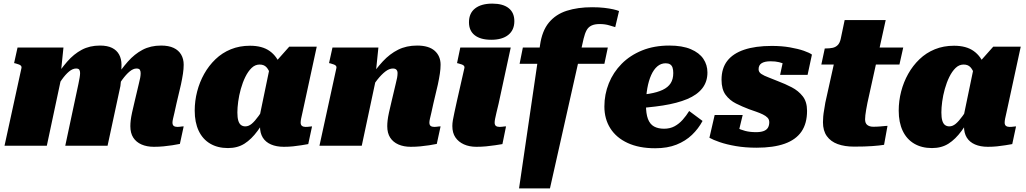

<svg xmlns="http://www.w3.org/2000/svg" viewBox="-20 -806 5673 1062"><path d="M5 0H239L325 -404L316 -397L331 -543H77L58 -457L67 -455Q78 -452 85.5 -449Q93 -446 96.5 -441.5Q100 -437 99 -431ZM956 -233 981 -339Q988 -372 992 -398.5Q996 -425 996 -448Q996 -480 982 -504Q968 -528 940.5 -541Q913 -554 871 -554Q813 -554 768.5 -530.5Q724 -507 687 -465Q650 -423 614 -368L612 -298Q635 -336 656 -365Q677 -394 697 -410.5Q717 -427 735 -427Q749 -427 753.5 -420Q758 -413 758 -401Q758 -390 755.5 -376Q753 -362 748 -343L725 -246Q716 -209 710.5 -183.5Q705 -158 703 -140.5Q701 -123 701 -108Q701 -70 717 -45Q733 -20 762.5 -7Q792 6 831 6Q859 6 884.5 3.5Q910 1 933 -2.5Q956 -6 975 -10L996 -107Q992 -107 986.5 -106.5Q981 -106 975 -105Q969 -104 962 -104Q948 -104 941 -109.5Q934 -115 934 -128Q934 -136 937 -149Q940 -162 945 -183Q950 -204 956 -233ZM341 0H575L646 -330Q648 -342 649 -358.5Q650 -375 650.5 -393Q651 -411 651.5 -426Q652 -441 652 -448Q652 -480 639 -504Q626 -528 600 -541Q574 -554 533 -554Q476 -554 432 -530.5Q388 -507 351.5 -465Q315 -423 279 -368L278 -298Q301 -336 321.5 -365Q342 -394 362 -410.5Q382 -427 401 -427Q414 -427 418.5 -420.5Q423 -414 423 -402Q423 -392 420.5 -377Q418 -362 414 -343Z M1548 -317 1489 -338Q1483 -370 1475 -395Q1467 -420 1453.5 -434.5Q1440 -449 1416 -449Q1391 -449 1371.5 -430Q1352 -411 1337 -380.5Q1322 -350 1312 -314Q1302 -278 1297.5 -244Q1293 -210 1293 -184Q1293 -156 1298 -139Q1303 -122 1313 -114.5Q1323 -107 1337 -107Q1355 -107 1372 -121Q1389 -135 1410 -164Q1431 -193 1459 -237L1477 -198Q1439 -129 1405 -82.5Q1371 -36 1332.5 -11.5Q1294 13 1241 13Q1184 13 1142.5 -11.5Q1101 -36 1079 -82.5Q1057 -129 1057 -194Q1057 -248 1070.5 -300Q1084 -352 1109.5 -397.5Q1135 -443 1172 -478.5Q1209 -514 1257 -533.5Q1305 -553 1363 -553Q1431 -553 1472 -523.5Q1513 -494 1531 -441.5Q1549 -389 1548 -317ZM1732 -548 1664 -234Q1658 -204 1653 -183.5Q1648 -163 1645.5 -149.5Q1643 -136 1643 -128Q1643 -115 1650.5 -109.5Q1658 -104 1670 -104Q1682 -104 1691 -105.5Q1700 -107 1706 -107L1685 -9Q1668 -6 1646.5 -2.5Q1625 1 1601 3.5Q1577 6 1550 6Q1509 6 1479 -7Q1449 -20 1433.5 -45Q1418 -70 1418 -108Q1418 -114 1418 -120Q1418 -126 1418 -136L1408 -124L1471 -428L1484 -440L1580 -548Z M1747 0H1981L2067 -404L2058 -397L2073 -543H1819L1800 -457L1809 -455Q1820 -452 1827.5 -449Q1835 -446 1838.5 -441.5Q1842 -437 1841 -431ZM2377 -233 2402 -339Q2409 -372 2413 -398.5Q2417 -425 2417 -448Q2417 -496 2384.5 -525Q2352 -554 2287 -554Q2228 -554 2182 -531Q2136 -508 2097.5 -466.5Q2059 -425 2021 -368L2020 -298Q2044 -336 2067 -365Q2090 -394 2111.5 -410.5Q2133 -427 2153 -427Q2167 -427 2173 -420Q2179 -413 2179 -402Q2179 -390 2176.5 -376Q2174 -362 2169 -343L2146 -246Q2137 -209 2131.5 -183.5Q2126 -158 2124 -140.5Q2122 -123 2122 -108Q2122 -70 2138 -45Q2154 -20 2183.5 -7Q2213 6 2252 6Q2280 6 2305.5 3.5Q2331 1 2354 -2.5Q2377 -6 2396 -10L2417 -107Q2413 -107 2407.5 -106.5Q2402 -106 2396 -105Q2390 -104 2383 -104Q2369 -104 2362 -109.5Q2355 -115 2355 -128Q2355 -136 2358 -149Q2361 -162 2366 -183Q2371 -204 2377 -233Z M2482 -109Q2482 -124 2485 -141.5Q2488 -159 2493.5 -184Q2499 -209 2507 -246L2549 -431Q2550 -437 2546.5 -441.5Q2543 -446 2535.5 -449Q2528 -452 2516 -455L2508 -457L2526 -543H2805L2738 -233Q2731 -204 2726 -183Q2721 -162 2718.5 -149Q2716 -136 2716 -128Q2716 -115 2723 -109.5Q2730 -104 2744 -104Q2752 -104 2758 -105Q2764 -106 2769.5 -106.5Q2775 -107 2779 -107L2759 -9Q2741 -6 2718 -2.5Q2695 1 2669 3.5Q2643 6 2615 6Q2576 6 2546 -7.5Q2516 -21 2499 -46Q2482 -71 2482 -109ZM2574 -683Q2574 -733 2608 -759.5Q2642 -786 2703 -786Q2762 -786 2793.5 -761Q2825 -736 2825 -689Q2825 -640 2791.5 -613Q2758 -586 2697 -586Q2638 -586 2606 -611Q2574 -636 2574 -683Z M2872 -543H3342L3323 -453H2854ZM3297 -673Q3269 -673 3251.5 -664.5Q3234 -656 3224.5 -638.5Q3215 -621 3208 -592L3022 236H2851L2967 -556Q2978 -635 3016 -681Q3054 -727 3115 -746.5Q3176 -766 3255 -766Q3294 -766 3323 -762.5Q3352 -759 3372 -754.5Q3392 -750 3404 -745L3383 -656Q3375 -658 3351 -665.5Q3327 -673 3297 -673Z M3604 14Q3515 14 3452 -15Q3389 -44 3356 -96Q3323 -148 3323 -217Q3323 -284 3347.5 -345Q3372 -406 3418.5 -453Q3465 -500 3531.5 -527Q3598 -554 3682 -554Q3754 -554 3801 -534Q3848 -514 3870.5 -480.5Q3893 -447 3893 -405Q3893 -354 3864.5 -317.5Q3836 -281 3781 -258Q3726 -235 3646.5 -222.5Q3567 -210 3464 -205L3467 -278Q3527 -280 3571.5 -287.5Q3616 -295 3645.5 -309Q3675 -323 3689.5 -345.5Q3704 -368 3704 -402Q3704 -420 3700 -432Q3696 -444 3686.5 -450Q3677 -456 3662 -456Q3636 -456 3616 -439Q3596 -422 3582 -391Q3568 -360 3560.5 -318Q3553 -276 3553 -226Q3553 -177 3564 -148Q3575 -119 3597.5 -106.5Q3620 -94 3653 -94Q3686 -94 3711 -107.5Q3736 -121 3756 -143.5Q3776 -166 3792 -192L3866 -137Q3843 -94 3807.5 -60Q3772 -26 3722 -6Q3672 14 3604 14Z M4165 11Q4102 11 4050 2Q3998 -7 3960.5 -20Q3923 -33 3904 -44L3933 -170H4088L4058 -46Q4038 -53 4028.5 -66.5Q4019 -80 4019 -94.5Q4019 -109 4027 -116Q4038 -109 4056.5 -99Q4075 -89 4101.5 -82Q4128 -75 4162 -75Q4187 -75 4203.5 -81Q4220 -87 4227.5 -99.5Q4235 -112 4235 -130Q4235 -145 4225.5 -155Q4216 -165 4199.5 -173Q4183 -181 4163 -188Q4143 -195 4123 -202Q4086 -216 4051 -233.5Q4016 -251 3993.5 -281.5Q3971 -312 3971 -365Q3971 -428 4002.5 -469Q4034 -510 4096 -531Q4158 -552 4249 -552Q4304 -552 4349.5 -544Q4395 -536 4426.5 -525Q4458 -514 4471 -504L4447 -392H4295L4316 -490Q4332 -492 4341.5 -480.5Q4351 -469 4353 -456Q4355 -443 4346 -437Q4337 -443 4323 -450Q4309 -457 4289.5 -462Q4270 -467 4242 -467Q4210 -467 4193 -456.5Q4176 -446 4176 -423Q4176 -407 4191 -397Q4206 -387 4230.5 -378Q4255 -369 4283 -357Q4323 -342 4359.5 -323Q4396 -304 4420 -273.5Q4444 -243 4444 -193Q4444 -123 4413 -78Q4382 -33 4320 -11Q4258 11 4165 11Z M4704 5Q4652 5 4613.5 -9Q4575 -23 4553.5 -53Q4532 -83 4532 -130Q4532 -145 4533.5 -162Q4535 -179 4538.5 -198Q4542 -217 4545 -238L4608 -522L4700 -543H4976L4955 -449H4523L4542 -538H4548Q4569 -538 4585.5 -541.5Q4602 -545 4613.5 -556.5Q4625 -568 4630 -590L4652 -695H4879L4778 -237Q4774 -217 4771 -199.5Q4768 -182 4766.5 -169Q4765 -156 4765 -146Q4765 -124 4777.5 -114.5Q4790 -105 4810 -105Q4831 -105 4847.5 -106.5Q4864 -108 4875 -109Q4886 -110 4889 -110L4870 -5Q4846 -1 4805.5 2Q4765 5 4704 5Z M5442 -317 5383 -338Q5377 -370 5369 -395Q5361 -420 5347.5 -434.5Q5334 -449 5310 -449Q5285 -449 5265.5 -430Q5246 -411 5231 -380.5Q5216 -350 5206 -314Q5196 -278 5191.5 -244Q5187 -210 5187 -184Q5187 -156 5192 -139Q5197 -122 5207 -114.5Q5217 -107 5231 -107Q5249 -107 5266 -121Q5283 -135 5304 -164Q5325 -193 5353 -237L5371 -198Q5333 -129 5299 -82.5Q5265 -36 5226.5 -11.5Q5188 13 5135 13Q5078 13 5036.5 -11.5Q4995 -36 4973 -82.5Q4951 -129 4951 -194Q4951 -248 4964.5 -300Q4978 -352 5003.5 -397.5Q5029 -443 5066 -478.5Q5103 -514 5151 -533.5Q5199 -553 5257 -553Q5325 -553 5366 -523.5Q5407 -494 5425 -441.5Q5443 -389 5442 -317ZM5626 -548 5558 -234Q5552 -204 5547 -183.5Q5542 -163 5539.5 -149.5Q5537 -136 5537 -128Q5537 -115 5544.5 -109.5Q5552 -104 5564 -104Q5576 -104 5585 -105.5Q5594 -107 5600 -107L5579 -9Q5562 -6 5540.5 -2.5Q5519 1 5495 3.5Q5471 6 5444 6Q5403 6 5373 -7Q5343 -20 5327.5 -45Q5312 -70 5312 -108Q5312 -114 5312 -120Q5312 -126 5312 -136L5302 -124L5365 -428L5378 -440L5474 -548Z"/></svg>

Font: Roboto Serif Black
Style: Italic
Weight: 900
Italic angle: -10°
Version: Version 1.008